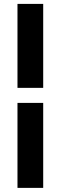

<svg xmlns="http://www.w3.org/2000/svg" viewBox="-20 -730 303 960"><path d="M196 -710.5V-290.7H67.4V-710.5ZM196 -215.5V209.4H67.4V-215.5Z"/></svg>

Font: Anek Malayalam Medium
Style: Regular
Weight: 500
Designer: Maithili Shingre (Malayalam) & Yesha Goshar (Latin)
Foundry: Ek Type
Version: Version 1.003